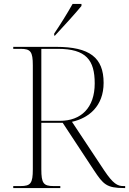

<svg xmlns="http://www.w3.org/2000/svg" viewBox="-20 -951 653 971"><path d="M254 -781V-771H258C299 -815 364 -886 392 -921V-931H347C322 -886 282 -822 254 -781ZM47 0H285V-10H251C200 -10 189 -24 189 -95V-330H297L455 -90C502 -19 519 0 607 0H613V-10H604C574 -10 552 -22 507 -89L344 -335C430 -354 504 -415 504 -532C504 -660 433 -714 264 -714H47V-704H84C135 -704 146 -690 146 -620V-95C146 -24 135 -10 84 -10H47ZM284 -340H189V-704H272C416 -704 459 -647 459 -529C459 -405 389 -340 284 -340Z"/></svg>

Font: Noto Serif Display ExtraLight
Style: Regular
Weight: 200
Designer: Monotype Design Team
Foundry: Monotype Imaging Inc.
Version: Version 2.009